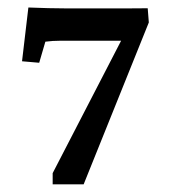

<svg xmlns="http://www.w3.org/2000/svg" viewBox="-20 -482 447 502"><path d="M198.7 0H117.7V-29.3L312.5 -406.2V-375.5H137.7Q117.2 -375.5 98.6 -373L82.5 -317.9L37.6 -321.8L54.2 -462.4Q76.2 -461.4 106.2 -460.7Q136.2 -460 156.2 -460H308.1Q320.8 -460 336.2 -460.2Q351.6 -460.4 366.2 -460.4L369.1 -423.3Z"/></svg>

Font: Lateef SemiBold
Style: Regular
Weight: 600
Designer: SIL International
Foundry: SIL International
Version: Version 4.200